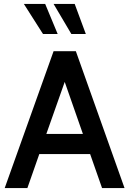

<svg xmlns="http://www.w3.org/2000/svg" viewBox="-20 -962 662 982"><path d="M441 -174H181L120 0H4L254 -700H368L617 0H502ZM404 -277 311 -543 217 -277ZM200 -788 102 -942H211L275 -788ZM345 -788 254 -942H362L419 -788Z"/></svg>

Font: Cabin SemiBold
Style: Regular
Weight: 600
Designer: Pablo Impallari
Foundry: Pablo Impallari. http://www.impallari.com Igino Marini. http://www.ikern.com
Version: Version 2.200